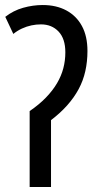

<svg xmlns="http://www.w3.org/2000/svg" viewBox="-20 -744 400 764"><path d="M150 -724Q204 -724 244 -702.5Q284 -681 306 -640.5Q328 -600 328 -541Q328 -499 319.5 -461Q311 -423 293 -389.5Q275 -356 247.5 -325Q220 -294 183 -266V0H98V-302Q136 -328 163 -356Q190 -384 207 -413Q224 -442 232 -472.5Q240 -503 240 -536Q240 -590 213 -618.5Q186 -647 143 -647Q124 -647 105 -643Q86 -639 67.5 -630.5Q49 -622 33 -609L1 -677Q33 -702 72 -713Q111 -724 150 -724Z"/></svg>

Font: Noto Sans Display Condensed
Style: Regular
Weight: 400
Width: 3
Designer: Monotype Design Team
Foundry: Monotype Imaging Inc.
Version: Version 2.003